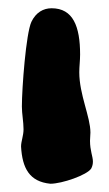

<svg xmlns="http://www.w3.org/2000/svg" viewBox="-20 -442 265 465"><path d="M201 -34C204 -40 205 -45 205 -51C205 -63 198 -77 198 -101C198 -107 199 -115 199 -121C199 -159 172 -213 172 -267C172 -281 174 -295 174 -310C174 -378 157 -422 105 -422C85 -422 67 -412 56 -389C43 -361 33 -229 33 -184C33 -166 37 -147 37 -129C37 -113 31 -100 31 -87C34 -35 51 -2 102 3C130 3 191 -18 201 -34Z"/></svg>

Font: Freckle Face
Style: Regular
Weight: 400
Designer: Astigmatic (AOETI)
Foundry: Astigmatic (AOETI)
Version: Version 1.000